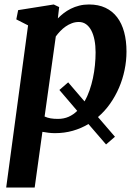

<svg xmlns="http://www.w3.org/2000/svg" viewBox="-20 -588 623 862"><path d="M135.7 253.9H7.8L106 -474.1L53.2 -501L61.5 -542.5L221.2 -567.9L245.6 -556.2L239.7 -505.4Q251.5 -517.6 265.9 -528.8Q280.3 -540 297.9 -548.8Q315.4 -557.6 335.7 -562.7Q356 -567.9 379.4 -567.9Q421.9 -567.9 453.4 -553Q484.9 -538.1 505.9 -510.5Q526.9 -482.9 537.4 -443.8Q547.9 -404.8 547.9 -356.4Q547.9 -314.9 539.3 -273.7Q530.8 -232.4 514.4 -194.3Q498 -156.2 474.4 -122.6Q450.7 -88.9 419.9 -62.5L496.1 25.9L456.1 60.5L377 -31.2Q344.7 -11.7 307.1 -1Q269.5 9.8 226.6 9.8Q212.4 9.8 198.5 8.1Q184.6 6.3 170.4 3.9ZM180.2 -64.9Q192.9 -59.1 207.3 -56.6Q221.7 -54.2 240.2 -54.2Q266.6 -54.2 288.1 -63.7Q309.6 -73.2 326.7 -90.3L246.6 -184.1L286.1 -218.3L359.4 -132.8Q372.6 -155.3 381.8 -181.9Q391.1 -208.5 397.2 -237.1Q403.3 -265.6 406.2 -295.2Q409.2 -324.7 409.2 -353Q409.2 -382.8 404.3 -408Q399.4 -433.1 389.9 -451.2Q380.4 -469.2 366.5 -479.2Q352.5 -489.3 334 -489.3Q317.4 -489.3 302.5 -483.6Q287.6 -478 274.7 -469Q261.7 -460 250.5 -448.2Q239.3 -436.5 230.5 -424.3Z"/></svg>

Font: Merriweather Bold
Style: Italic
Weight: 700
Italic angle: -7°
Designer: Eben Sorkin ( eben@eyebytes.com )
Foundry: Eben Sorkin ( eben@eyebytes.com )
Version: Version 1.5; ttfautohint (v0.97) -l 13 -r 13 -G 200 -x 24 -f